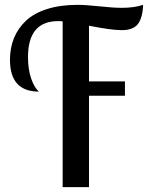

<svg xmlns="http://www.w3.org/2000/svg" viewBox="-20 -770 609 790"><path d="M479 -646Q438.5 -646 346.2 -664.1V-435.1H494.1V-376H346.2V0H237.8V-682.1Q231 -683.1 219.2 -683.1Q95.2 -683.1 95.2 -535.2Q95.2 -484.9 108.2 -447Q121.1 -409.2 140.1 -393.1Q21 -393.1 21 -523.9Q21 -572.8 37.4 -613Q53.7 -653.3 86.4 -684.3Q119.1 -715.3 173.3 -732.7Q227.5 -750 298.8 -750Q333 -750 389.9 -743.9Q446.8 -737.8 480 -737.8Q532.7 -737.8 568.8 -750Q567.9 -723.1 562.5 -703.9Q557.1 -684.6 549.3 -673.6Q541.5 -662.6 529.5 -656.2Q517.6 -649.9 506.1 -647.9Q494.6 -646 479 -646Z"/></svg>

Font: Lobster Two
Style: Regular
Weight: 400
Designer: Pablo Impallari
Foundry: Pablo Impallari. www.impallari.com
Version: Version 1.006